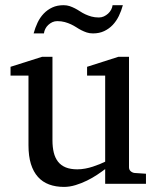

<svg xmlns="http://www.w3.org/2000/svg" viewBox="-20 -715 609 747"><path d="M389.2 0V-57.1Q376.5 -47.4 358.2 -35.2Q339.8 -22.9 318.6 -12.5Q297.4 -2 274.2 5.1Q251 12.2 229 12.2Q196.8 12.2 171.1 2.7Q145.5 -6.8 127.7 -26.6Q109.9 -46.4 100.3 -76.9Q90.8 -107.4 90.8 -149.9V-420.9H21V-455.1L144 -494.1H184.1V-168.9Q184.1 -142.6 189.2 -121.6Q194.3 -100.6 205.8 -85.9Q217.3 -71.3 235.8 -63.7Q254.4 -56.2 280.8 -56.2Q295.9 -56.2 311.5 -59.1Q327.1 -62 341.3 -66.7Q355.5 -71.3 367.9 -76.4Q380.4 -81.5 389.2 -85.9V-420.9H318.8V-455.1L440.9 -494.1H481.9V-64Q481.9 -54.7 488.5 -48.8Q495.1 -43 503.9 -42L547.9 -39.1V0ZM458 -694.8Q452.1 -672.9 442.4 -652.8Q432.6 -632.8 418.5 -617.9Q404.3 -603 385.3 -594Q366.2 -585 341.8 -585Q328.6 -585 317.6 -588.6Q306.6 -592.3 296.6 -597.4Q286.6 -602.5 276.9 -608.9Q267.1 -615.2 256.1 -620.4Q245.1 -625.5 231.9 -629.2Q218.8 -632.8 202.6 -632.8Q192.4 -632.8 183.6 -628.7Q174.8 -624.5 167.7 -617.9Q160.6 -611.3 156.2 -602.5Q151.9 -593.8 150.9 -585H110.8Q116.7 -606.9 126.2 -627Q135.7 -647 150.1 -662.1Q164.6 -677.2 183.6 -686Q202.6 -694.8 227.1 -694.8Q240.2 -694.8 251 -691.2Q261.7 -687.5 271.7 -682.4Q281.7 -677.2 291.3 -670.9Q300.8 -664.6 311.8 -659.4Q322.8 -654.3 335.7 -650.6Q348.6 -647 364.7 -647Q375 -647 384 -651.1Q393.1 -655.3 400.4 -661.9Q407.7 -668.5 412.4 -677.2Q417 -686 418 -694.8Z"/></svg>

Font: Charis SIL
Style: Regular
Weight: 400
Foundry: SIL International
Version: Version 4.112